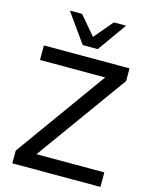

<svg xmlns="http://www.w3.org/2000/svg" viewBox="-136 -1024 867 1109"><g transform="rotate(15 298.0 -469.0)"><path d="M48 0V-76L463 -653V-618H48V-705H560V-629L144 -52V-87H575V0ZM264 -765 141 -938H214L309 -826L404 -938H477L354 -765Z"/></g></svg>

Font: Nunito Sans 12pt ExtraLight 12pt SemiBold
Style: Regular
Weight: 600
Version: Version 3.101;gftools[0.9.27]